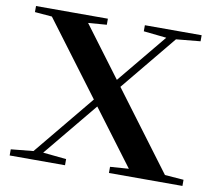

<svg xmlns="http://www.w3.org/2000/svg" viewBox="-75 -751 954 839"><g transform="rotate(10 402.5 -331.5)"><path d="M19 0V-27.3L118.2 -37.1L338.9 -304.7L95.2 -629.9L19 -636.2V-663.1H337.9V-636.2L255.9 -629.9L422.9 -406.7L603.5 -625.5L502 -636.2V-663.1H753.9V-636.2L646.5 -626L443.4 -379.4L702.1 -33.7L785.6 -27.3V0H459.5V-27.3L542 -33.2L358.9 -277.3L161.1 -37.6L264.6 -27.3V0Z"/></g></svg>

Font: Elstob SemiBold
Style: Regular
Weight: 600
Designer: Peter S. Baker
Version: Version 1.015